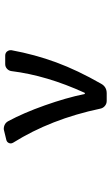

<svg xmlns="http://www.w3.org/2000/svg" viewBox="201 -799 598 1040"><g transform="rotate(-90 500.0 -279.0)"><path d="M566.4 -30.3Q549.8 0 514.6 0H473.6Q458 0 446.3 -9.8Q434.6 -19.5 431.6 -34.2Q375 -302.7 247.1 -506.8Q243.2 -513.7 243.2 -519.5Q243.2 -524.4 245.1 -529.3Q250 -541 262.7 -543.9L311.5 -555.7Q317.4 -557.6 323.2 -557.6Q332 -557.6 341.8 -553.7Q355.5 -547.9 363.3 -534.2Q408.2 -451.2 449.2 -335.4Q490.2 -219.7 510.7 -120.1Q511.7 -118.2 514.2 -118.2Q516.6 -118.2 517.6 -120.1Q611.3 -325.2 634.8 -515.6Q636.7 -530.3 647.5 -540Q658.2 -549.8 672.9 -549.8H718.8Q732.4 -549.8 741.2 -540Q748 -531.2 748 -521.5Q748 -518.6 748 -515.6Q724.6 -388.7 682.1 -273.4Q639.6 -158.2 566.4 -30.3Z"/></g></svg>

Font: Gen Jyuu Gothic L Monospace Medium
Style: Regular
Weight: 500
Designer: [Source Han Sans]
Ryoko NISHIZUKA  (kana & ideographs); Paul D. Hunt (Latin, Greek & Cyrillic); Wenlong ZHANG  (bopomofo
Version: Version 1.002.20150607